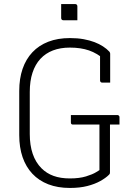

<svg xmlns="http://www.w3.org/2000/svg" viewBox="-20 -908 640 948"><path d="M330 -340H559Q563 -340 565 -338.5Q567 -337 568.5 -335Q570 -333 570 -329V-293H341Q338 -293 336 -293.5Q334 -294 332.5 -295.5Q331 -297 330.5 -299Q330 -301 330 -304Q330 -314 330 -322Q330 -330 330 -340ZM325 -720Q363 -720 393 -714.5Q423 -709 446.5 -700Q470 -691 488.5 -679Q507 -667 520 -653Q522 -651 523 -648Q524 -645 524 -643Q524 -620 524 -595.5Q524 -571 524 -547.5Q524 -524 524 -500Q514 -500 504.5 -500Q495 -500 485 -500Q480 -500 477 -503Q474 -506 474 -511Q474 -537 474 -562.5Q474 -588 474 -613.5Q474 -639 474 -664L497 -613Q460 -645 419.5 -659Q379 -673 325 -673Q278 -673 241.5 -659Q205 -645 179.5 -617.5Q154 -590 140.5 -549Q127 -508 127 -454V-246Q127 -191 141.5 -148.5Q156 -106 185 -77Q210 -52 244.5 -39.5Q279 -27 325 -27Q372 -27 404.5 -37Q437 -47 454 -57.5Q471 -68 471 -68Q471 -109 471 -151Q471 -193 471 -235.5Q471 -278 471 -318H527L523 -307Q523 -247 523 -182.5Q523 -118 523 -58Q523 -55 522.5 -52Q522 -49 518 -45Q502 -29 475 -14Q448 1 411 10.5Q374 20 325 20Q265 20 218.5 2Q172 -16 140 -50Q108 -84 91.5 -132Q75 -180 75 -241V-459Q75 -520 91.5 -568Q108 -616 140 -650Q172 -684 218.5 -702Q265 -720 325 -720ZM282 -888Q291 -888 299.5 -888Q308 -888 316.5 -888Q325 -888 333.5 -888Q342 -888 351 -888Q356 -888 359 -885Q362 -882 362 -877V-808Q353 -808 344.5 -808Q336 -808 327.5 -808Q319 -808 310.5 -808Q302 -808 293 -808Q288 -808 285 -811Q282 -814 282 -819Z"/></svg>

Font: Recursive Monospace Light
Style: Regular
Weight: 300
Version: Version 1.047